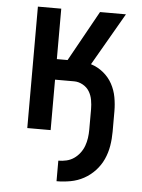

<svg xmlns="http://www.w3.org/2000/svg" viewBox="-53 -562 605 819"><g transform="rotate(5 250.0 -152.5)"><path d="M220 215V127Q237 127 254.5 123Q272 119 286.5 109Q301 99 312 84.5Q323 70 329 53.5Q335 37 337.5 19.5Q340 2 340 -16V-104Q340 -123 336.5 -143Q333 -163 323 -179.5Q313 -196 295 -206Q277 -216 258 -216H176V0H76V-520H176V-304H222L342 -520H453L323 -295Q352 -286 376 -266.5Q400 -247 414.5 -220.5Q429 -194 434.5 -164Q440 -134 440 -104V-16Q440 15 435 45Q430 75 417.5 102.5Q405 130 384 152.5Q363 175 336.5 189.5Q310 204 280 209.5Q250 215 220 215Z"/></g></svg>

Font: Iosevka Semibold
Style: Regular
Weight: 600
Monospace: yes
Designer: Belleve Invis
Foundry: Belleve Invis
Version: Version 33.2.3; ttfautohint (v1.8.4)